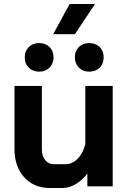

<svg xmlns="http://www.w3.org/2000/svg" viewBox="-20 -926 638 954"><path d="M52 -186V-499H188V-184Q188 -151 204.5 -130.5Q221 -110 248 -110H306Q339 -110 366 -137.5Q393 -165 404 -210V-499H540V0H414V-64Q391 -32 357.5 -12Q324 8 293 8H227Q148 8 100 -45.5Q52 -99 52 -186ZM326 -906H452L352 -756H244ZM103 -641Q103 -673 123 -692.5Q143 -712 175 -712Q206 -712 226 -692.5Q246 -673 246 -641Q246 -610 226 -590Q206 -570 175 -570Q143 -570 123 -589.5Q103 -609 103 -641ZM352 -641Q352 -673 372 -692.5Q392 -712 423 -712Q455 -712 475 -692.5Q495 -673 495 -641Q495 -609 475 -589.5Q455 -570 423 -570Q392 -570 372 -590Q352 -610 352 -641Z"/></svg>

Font: Bai Jamjuree
Style: Bold
Weight: 700
Designer: Katatrad Aksorn Co.,Ltd.
Foundry: Cadson Demak Co.,Ltd.
Version: Version 1.000; ttfautohint (v1.6)